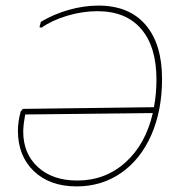

<svg xmlns="http://www.w3.org/2000/svg" viewBox="-20 -661 631 686"><path d="M559 -379Q559 -266 520.5 -178.5Q482 -91 412.5 -43Q343 5 254 5Q158 5 101 -49.5Q44 -104 44 -194Q44 -226 54 -263L62 -272L530 -278Q539 -325 539 -377Q539 -494 484.5 -557.5Q430 -621 328 -621Q275 -621 221 -605Q167 -589 128 -562L121 -564L126 -583Q173 -611 226.5 -626Q280 -641 332 -641Q441 -641 500 -572.5Q559 -504 559 -379ZM526 -257 70 -252 65 -220Q63 -200 63 -191Q63 -112 115.5 -64Q168 -16 256 -16Q356 -16 428 -80.5Q500 -145 526 -257Z"/></svg>

Font: Luna Sans Thin
Style: Italic
Weight: 250
Italic angle: -7°
Designer: Juan Pablo del Peral
Foundry: Huerta Tipografica
Version: Version 2.001; ttfautohint (v1.5)